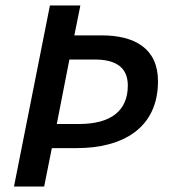

<svg xmlns="http://www.w3.org/2000/svg" viewBox="-20 -680 621 700"><path d="M31 0H141L169 -140H260C425 -140 556 -211 556 -384C556 -504 470 -551 351 -551H251L273 -660H162ZM187 -228 233 -463H325C403 -463 446 -434 446 -368C446 -276 384 -228 269 -228Z"/></svg>

Font: Source Sans Pro Semibold
Style: Italic
Weight: 600
Italic angle: -11°
Designer: Paul D. Hunt
Foundry: Adobe Systems Incorporated
Version: Version 3.006;hotconv 1.0.111;makeotfexe 2.5.65597